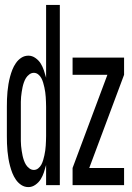

<svg xmlns="http://www.w3.org/2000/svg" viewBox="-20 -755 540 783"><path d="M96 8Q80 8 67 -0.5Q54 -9 45 -22Q36 -35 30.5 -49Q25 -63 21 -78Q17 -93 14.5 -108Q12 -123 10.5 -138.5Q9 -154 8.5 -169.5Q8 -185 8 -200V-320Q8 -335 8.5 -350.5Q9 -366 10.5 -381.5Q12 -397 14.5 -412Q17 -427 21 -442Q25 -457 30.5 -471Q36 -485 45 -498Q54 -511 67 -519.5Q80 -528 96 -528Q111 -528 124.5 -518.5Q138 -509 146 -496Q154 -483 159 -468Q164 -453 168 -438V-735H224V0H168V-82Q164 -67 159 -52Q154 -37 146 -24Q138 -11 124.5 -1.5Q111 8 96 8ZM276 0V-70L418 -450H276V-520H486V-450L344 -70H486V0ZM118 -62Q128 -62 136 -68.5Q144 -75 148.5 -83.5Q153 -92 156 -102Q159 -112 161 -121.5Q163 -131 164.5 -141Q166 -151 166.5 -160.5Q167 -170 167.5 -180Q168 -190 168 -200V-320Q168 -330 167.5 -340Q167 -350 166.5 -359.5Q166 -369 164.5 -379Q163 -389 161 -398.5Q159 -408 156 -418Q153 -428 148.5 -436.5Q144 -445 136 -451.5Q128 -458 118 -458Q108 -458 99.5 -451.5Q91 -445 86 -437Q81 -429 77.5 -419Q74 -409 72 -399.5Q70 -390 68.5 -380Q67 -370 66 -360Q65 -350 65 -340Q65 -330 65 -320V-200Q65 -190 65 -180Q65 -170 66 -160Q67 -150 68.5 -140Q70 -130 72 -120.5Q74 -111 77.5 -101Q81 -91 86 -83Q91 -75 99.5 -68.5Q108 -62 118 -62Z"/></svg>

Font: Iosevka SS18
Style: Regular
Weight: 400
Monospace: yes
Designer: Belleve Invis
Foundry: Belleve Invis
Version: Version 25.1.1; ttfautohint (v1.8.4)